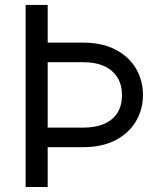

<svg xmlns="http://www.w3.org/2000/svg" viewBox="-20 -747 671 767"><path d="M82.4 -727.3H170.5V0H82.4ZM123.6 -576.7H311.1Q388.5 -576.7 442.1 -548.5Q495.7 -520.2 523.4 -472.8Q551.1 -425.4 551.1 -367.9Q551.1 -310.4 523.4 -263Q495.7 -215.6 442.1 -187.3Q388.5 -159.1 311.1 -159.1H123.6V-237.2H311.1Q361.5 -237.2 396.3 -252.3Q431.1 -267.4 449.2 -296.3Q467.3 -325.3 467.3 -366.5Q467.3 -407.7 449.2 -437.3Q431.1 -467 396.3 -482.8Q361.5 -498.6 311.1 -498.6H123.6Z"/></svg>

Font: InterMG
Style: Regular
Weight: 400
Designer: Rasmus Andersson
Foundry: rsms
Version: Version 3.019;December 26, 2023;FontCreator 15.0.0.2955 64-b